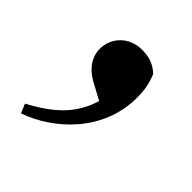

<svg xmlns="http://www.w3.org/2000/svg" viewBox="-116 -256 573 573"><g transform="rotate(45 170.0 30.0)"><path d="M188 34C166 107 119 152 37 196L49 225C150 190 261 91 261 -53C261 -86 257 -107 245 -137C222 -159 198 -165 170 -165C118 -165 79 -127 79 -77C79 -48 95 -16 138 7Z"/></g></svg>

Font: Noto Serif CJK JP Black
Style: Regular
Weight: 900
Designer: Ryoko NISHIZUKA 西塚涼子 (kana & ideographs); Frank Grießhammer (Latin, Greek & Cyrillic); Wenlong ZHANG 张文龙 (bopomofo); San
Foundry: Adobe Systems Incorporated
Version: Version 1.001;PS 1.001;hotconv 16.6.54;makeotf.lib2.5.65590